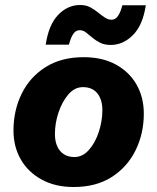

<svg xmlns="http://www.w3.org/2000/svg" viewBox="-20 -739 630 769"><path d="M275 10Q201 10 146.5 -20Q92 -50 63 -101Q34 -152 34 -216Q34 -297 67 -364Q100 -431 163 -470.5Q226 -510 315 -510Q390 -510 444 -480.5Q498 -451 527 -400Q556 -349 556 -284Q556 -204 523 -137Q490 -70 427.5 -30Q365 10 275 10ZM278 -110Q311 -110 336.5 -139Q362 -168 376 -211.5Q390 -255 390 -298Q390 -340 370 -365Q350 -390 312 -390Q279 -390 254 -361Q229 -332 214.5 -289Q200 -246 200 -202Q200 -174 209 -153.5Q218 -133 235.5 -121.5Q253 -110 278 -110ZM564 -718Q552 -638 512.5 -598.5Q473 -559 424 -559Q398 -559 380.5 -568Q363 -577 349.5 -588.5Q336 -600 324.5 -609Q313 -618 299 -618Q283 -618 273 -602.5Q263 -587 256 -560H163Q175 -640 213 -679.5Q251 -719 301 -719Q324 -719 341 -710Q358 -701 372 -689.5Q386 -678 399.5 -669Q413 -660 427 -660Q442 -660 452.5 -675Q463 -690 470 -718Z"/></svg>

Font: Kantumruy Pro
Style: Bold Italic
Weight: 700
Italic angle: -13°
Version: Version 1.002